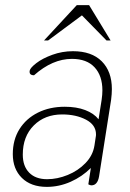

<svg xmlns="http://www.w3.org/2000/svg" viewBox="-20 -720 506 750"><path d="M30 -118Q30 -174 56 -215.5Q82 -257 128 -280Q174 -303 233 -303Q279 -303 313 -290Q347 -277 365 -254L377 -330Q380 -350 380 -367Q380 -424 349.5 -457Q319 -490 261 -490Q185 -490 113 -426Q93 -426 96 -444Q98 -455 122 -473.5Q146 -492 184.5 -506Q223 -520 265 -520Q338 -520 377.5 -480.5Q417 -441 417 -372Q417 -353 414 -330L367 -31Q361 4 337 4Q332 4 325 0L335 -64Q301 -30 256 -10Q211 10 163 10Q101 10 65.5 -25Q30 -60 30 -118ZM349 -152 354 -185Q355 -189 355 -195Q355 -232 316 -252.5Q277 -273 223 -273Q155 -273 112 -230Q69 -187 69 -116Q69 -71 94 -45.5Q119 -20 164 -20Q204 -20 244.5 -36.5Q285 -53 314 -83Q343 -113 349 -152ZM280 -700H328L412 -562H396L300 -660L168 -562H152Z"/></svg>

Font: Thasadith
Style: Italic
Weight: 400
Italic angle: -9°
Designer: Cadson Demak Co.,Ltd.
Foundry: Cadson Demak Co.,Ltd.
Version: Version 1.000; ttfautohint (v1.6)